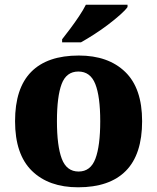

<svg xmlns="http://www.w3.org/2000/svg" viewBox="-20 -786 668 816"><path d="M312 10Q187 10 115.5 -60Q44 -130 44 -271Q44 -411 112.5 -480.5Q181 -550 315 -550Q440 -550 512 -480.5Q584 -411 584 -271Q584 -130 515 -60Q446 10 312 10ZM314 -57Q365 -57 385.5 -111.5Q406 -166 406 -271Q406 -376 385 -429Q364 -482 313 -482Q262 -482 242 -429Q222 -376 222 -271Q222 -166 242.5 -111.5Q263 -57 314 -57ZM244 -619Q259 -638 278.5 -664Q298 -690 316 -717Q334 -744 345 -766H522V-756Q513 -743 490.5 -723Q468 -703 439 -681Q410 -659 379.5 -639.5Q349 -620 324 -606H244Z"/></svg>

Font: Noto Serif Devanagari ExtraBold
Style: Regular
Weight: 800
Designer: Universal Thirst, Indian Type Foundry and the Monotype Design Team
Foundry: Monotype Imaging Inc.
Version: Version 2.004; ttfautohint (v1.8.4.7-5d5b)